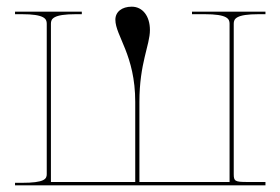

<svg xmlns="http://www.w3.org/2000/svg" viewBox="-20 -555 840 575"><path d="M25 -520V-512.5H45C113.5 -512.5 120 -498.5 120 -484V-33.5C120 -19 113.5 -7.5 45 -7.5H25V0H132.5H667.5H775V-10H720C684 -10 680 -12.5 680 -33.5V-484C680 -498.5 686.5 -512.5 755 -512.5H775V-520H555V-512.5H592.5C661 -512.5 667.5 -498.5 667.5 -484V-10H397.5V-250C397.5 -366 429 -419.5 429 -465C429 -507 407 -535 374.5 -535C345 -535 325.5 -519.5 325.5 -496C325.5 -448 385 -390 385 -250V-10H132.5V-484C132.5 -498.5 139 -512.5 207.5 -512.5H225V-520Z"/></svg>

Font: ZnikomitNo24
Style: Regular
Weight: 500
Designer: gluk
Foundry: gluk
Version: Version 0.55